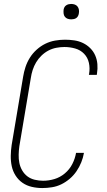

<svg xmlns="http://www.w3.org/2000/svg" viewBox="-20 -944 540 972"><path d="M194 8Q167 8 141 2Q115 -4 94 -18.5Q73 -33 59 -55Q45 -77 39.5 -102.5Q34 -128 34.5 -155.5Q35 -183 39 -210L97 -555Q101 -580 109 -604.5Q117 -629 131 -651.5Q145 -674 165.5 -692.5Q186 -711 209.5 -722.5Q233 -734 258.5 -738.5Q284 -743 309 -743Q333 -743 356.5 -739.5Q380 -736 400.5 -726Q421 -716 437 -700Q453 -684 462 -663.5Q471 -643 473 -619.5Q475 -596 471 -572L470 -565H430L431 -570Q436 -599 430 -626Q424 -653 405.5 -672Q387 -691 360.5 -698.5Q334 -706 306 -706Q286 -706 265 -702Q244 -698 225 -688Q206 -678 190 -662.5Q174 -647 163 -628.5Q152 -610 145.5 -590Q139 -570 136 -549L78 -204Q75 -183 74.5 -161Q74 -139 78 -119Q82 -99 92.5 -81Q103 -63 119 -51Q135 -39 156 -34Q177 -29 198 -29Q227 -29 255.5 -37.5Q284 -46 308 -66Q332 -86 346 -113.5Q360 -141 365 -170H405Q401 -146 391.5 -122.5Q382 -99 367.5 -77.5Q353 -56 333 -39Q313 -22 290.5 -11Q268 0 243 4Q218 8 194 8ZM341 -846Q331 -846 322.5 -849Q314 -852 308.5 -859Q303 -866 302 -875.5Q301 -885 302 -895Q303 -901 306 -907Q309 -913 315 -917Q321 -921 327.5 -922.5Q334 -924 340 -924Q350 -924 358.5 -921Q367 -918 372.5 -911Q378 -904 379.5 -894.5Q381 -885 379 -875Q378 -869 375 -863Q372 -857 366.5 -853Q361 -849 354 -847.5Q347 -846 341 -846Z"/></svg>

Font: Iosevka Extralight Oblique
Style: Regular
Weight: 200
Italic angle: -9°
Monospace: yes
Designer: Belleve Invis
Foundry: Belleve Invis
Version: Version 32.5.0; ttfautohint (v1.8.4)